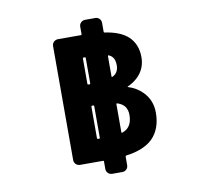

<svg xmlns="http://www.w3.org/2000/svg" viewBox="-94 -942 1188 1108"><g transform="rotate(-10 500.0 -388.0)"><path d="M475.6 63.5Q460.9 63.5 450.7 53.7Q440.4 43.9 440.4 29.3V-14.6Q440.4 -19.5 436.5 -19.5H301.8Q287.1 -19.5 276.9 -29.3Q266.6 -39.1 266.6 -53.7V-721.7Q266.6 -736.3 276.9 -746.1Q287.1 -755.9 301.8 -755.9H436.5Q440.4 -755.9 440.4 -760.7V-804.7Q440.4 -819.3 450.7 -829.1Q460.9 -838.9 475.6 -838.9H534.2Q548.8 -838.9 558.6 -829.1Q568.4 -819.3 568.4 -804.7V-752Q568.4 -748 573.2 -747.1Q663.1 -734.4 709 -692.4Q757.8 -646.5 757.8 -570.3Q757.8 -506.8 715.8 -461.9Q687.5 -432.6 650.4 -417Q649.4 -417 649.4 -416Q649.4 -415 650.4 -414.1Q701.2 -398.4 735.4 -363.3Q784.2 -313.5 784.2 -241.2Q784.2 -145.5 729.5 -90.8Q677.7 -40 573.2 -26.4Q568.4 -25.4 568.4 -21.5V29.3Q568.4 43.9 558.6 53.7Q548.8 63.5 534.2 63.5ZM436.5 -149.4Q440.4 -149.4 440.4 -153.3V-338.9Q440.4 -343.8 436.5 -343.8H428.7Q423.8 -343.8 423.8 -338.9V-153.3Q423.8 -149.4 428.7 -149.4ZM568.4 -163.1Q568.4 -160.2 571.3 -160.2Q572.3 -160.2 573.2 -160.2Q631.8 -179.7 631.8 -253.9Q631.8 -314.5 573.2 -332Q568.4 -333 568.4 -329.1ZM436.5 -467.8Q440.4 -467.8 440.4 -472.7V-622.1Q440.4 -626 436.5 -626H428.7Q423.8 -626 423.8 -622.1V-472.7Q423.8 -467.8 428.7 -467.8ZM568.4 -490.2Q568.4 -487.3 570.3 -487.3Q571.3 -487.3 573.2 -487.3Q609.4 -504.9 609.4 -548.8Q609.4 -580.1 596.7 -595.7Q587.9 -607.4 573.2 -613.3Q572.3 -613.3 571.3 -613.3Q568.4 -613.3 568.4 -610.4Z"/></g></svg>

Font: Rounded-L Mgen+ 1mn bold
Style: Bold
Weight: 700
Designer: [Source Han Sans]
Ryoko NISHIZUKA  (kana & ideographs); Paul D. Hunt (Latin, Greek & Cyrillic); Wenlong ZHANG  (bopomofo
Version: Version 1.059.20150602